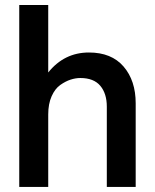

<svg xmlns="http://www.w3.org/2000/svg" viewBox="-20 -740 613 760"><path d="M56.2 0V-720.2H170.9V-453.1Q234.4 -532.2 332 -532.2Q421.4 -532.2 469.2 -476.6Q517.1 -420.9 517.1 -331.1V0H402.8V-317.9Q402.8 -369.6 377 -400.4Q351.1 -431.2 297.9 -431.2Q279.3 -431.2 259.5 -424.8Q239.7 -418.5 218.8 -403.8Q197.8 -389.2 184.3 -358.9Q170.9 -328.6 170.9 -287.1V0Z"/></svg>

Font: Aspekta 550
Style: Regular
Weight: 550
Designer: Ivo Dolenc
Version: Version 2.000